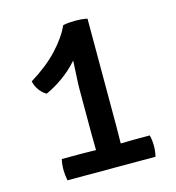

<svg xmlns="http://www.w3.org/2000/svg" viewBox="-98 -722 736 805"><g transform="rotate(-15 270.0 -319.0)"><path d="M353 -160Q353 -140 352.5 -121.2Q352 -102.5 352 -81.5V-44H245V-81.5Q245 -102.5 244.5 -121.2Q244 -140 244 -160V-358.5Q244 -376 245.8 -406.5Q247.5 -437 249 -468Q250.5 -499 250 -518.5L247.5 -633Q262 -636 275.5 -637Q289 -638 301 -638Q313 -638 325.8 -637Q338.5 -636 353 -633ZM186.5 -92.5Q197 -92.5 216.8 -92Q236.5 -91.5 247 -91.5H350Q360.5 -91.5 381.2 -92Q402 -92.5 412.5 -92.5H478.5Q484 -70.5 484 -46Q484 -23 478.5 0H96.5Q91.5 -24 91.5 -46Q91.5 -70.5 96.5 -92.5ZM59 -439.5Q132.5 -484.5 179.5 -535Q226.5 -585.5 247.5 -633L288 -544.5Q275 -507.5 245.5 -474.5Q216 -441.5 179.2 -415.5Q142.5 -389.5 106.5 -373.5Q89 -383 76.2 -400.8Q63.5 -418.5 59 -439.5Z"/></g></svg>

Font: Signika Negative Medium
Style: Regular
Weight: 500
Designer: Anna Giedry
Foundry: Anna Giedry
Version: Version 2.001